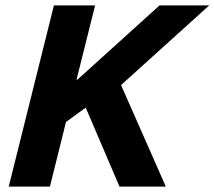

<svg xmlns="http://www.w3.org/2000/svg" viewBox="-20 -695 799 715"><path d="M12.5 0 180.8 -675H334.2L265 -398.3H268.3L574.2 -675H759.2L430.8 -378.3L597.5 0H425L299.2 -294.2L225.8 -240.8L165.8 0Z"/></svg>

Font: Funnel Sans Light ExtraBold
Style: Italic
Weight: 800
Italic angle: -14.036°
Version: Version 1.000